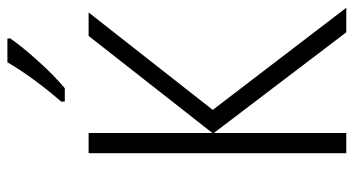

<svg xmlns="http://www.w3.org/2000/svg" viewBox="-244 -736 979 532"><g transform="rotate(-90 246.0 -469.5)"><path d="M491 0H423L144 -367V0H88V-714H144V-371L413 -714H478L208 -370ZM406 -939H340Q297 -866 231 -790V-780H268Q302 -808 343 -853.5Q384 -899 406 -931Z"/></g></svg>

Font: Noto Sans UI SemiCondensed Light
Style: Regular
Weight: 300
Width: 4
Designer: Monotype Design Team
Foundry: Monotype Imaging Inc.
Version: Version 1.901